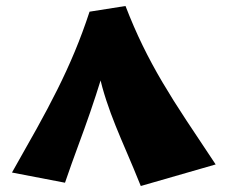

<svg xmlns="http://www.w3.org/2000/svg" viewBox="-20 -619 760 641"><path d="M450 2Q425 -60 404 -108.5Q383 -157 366 -199Q349 -241 335 -283.5Q321 -326 309.5 -375Q298 -424 287 -487L399 -599Q426 -529 456 -467.5Q486 -406 522 -345Q558 -284 602 -217.5Q646 -151 700 -70ZM197 -9 20 -43Q65 -122 102.5 -189.5Q140 -257 171.5 -320Q203 -383 229.5 -446.5Q256 -510 279 -580L399 -599L356 -500Q338 -422 319 -360.5Q300 -299 281 -244Q262 -189 241 -132.5Q220 -76 197 -9Z"/></svg>

Font: Marhey
Style: Bold
Weight: 700
Designer: Nur Syamsi & Bustanul Arifin
Foundry: Namelatype
Version: Version 1.000